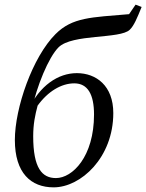

<svg xmlns="http://www.w3.org/2000/svg" viewBox="-20 -794 630 827"><path d="M211 13C328 13 468 -115 468 -307C468 -425 394 -479 311 -479C231 -479 151 -426 102 -321L117 -322C138 -422 189 -547 232 -590C291 -649 498 -625 539 -666C557 -683 571 -717 590 -764L564 -774L536 -733C373 -719 292 -720 219 -647C120 -548 44 -329 44 -191C44 -49 113 13 211 13ZM221 -27C161 -27 123 -70 123 -207C123 -259 131 -298 142 -339C186 -400 244 -435 300 -435C358 -435 385 -387 385 -301C385 -119 292 -27 221 -27Z"/></svg>

Font: Source Serif 4 Variable
Style: Italic
Weight: 400
Italic angle: -12°
Designer: Frank Grießhammer
Foundry: Adobe Systems Incorporated
Version: Version 4.004;hotconv 1.0.116;makeotfexe 2.5.65601